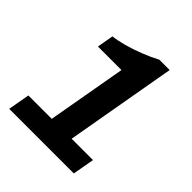

<svg xmlns="http://www.w3.org/2000/svg" viewBox="-189 -810 935 935"><g transform="rotate(45 278.0 -343.0)"><path d="M24 0 44 -112H205L277 -520H115L130 -605Q160 -608 202.5 -619.5Q245 -631 289.5 -648.5Q334 -666 372 -686H443L342 -112H489L469 0Z"/></g></svg>

Font: Archivo VF Beta
Style: Italic
Weight: 400
Italic angle: -10°
Designer: Hector Gatti
Foundry: Omnibus-Type
Version: Version 1.002